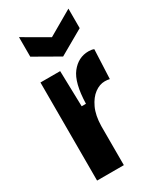

<svg xmlns="http://www.w3.org/2000/svg" viewBox="-193 -828 750 895"><g transform="rotate(-30 181.5 -380.5)"><path d="M52 0V-528H158L163 -336H186Q189 -448 226 -495Q263 -542 318 -542Q325 -542 332.5 -541Q340 -540 347 -537L340 -380Q328 -383 314 -383Q286 -383 259.5 -363.5Q233 -344 215 -305.5Q197 -267 196 -210V0ZM71 -761 204 -684 337 -761V-656L204 -580L71 -656Z"/></g></svg>

Font: Bricolage Grotesque 12pt Condensed Bricolage Grotesque 10pt Condensed Regular
Style: Bold
Weight: 700
Width: 3
Designer: Mathieu Triay
Foundry: Atelier Triay
Version: Version 1.001; ttfautohint (v1.8.4.7-5d5b);gftools[0.9.33.de